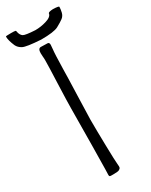

<svg xmlns="http://www.w3.org/2000/svg" viewBox="-270 -883 735 935"><g transform="rotate(-30 98.0 -415.5)"><path d="M44 -3 45 -35 47 -166 49 -376Q49 -406 53 -512Q54 -537 56 -593.5Q58 -650 56 -660L55 -681Q55 -707 71 -707L108 -706Q118 -706 118 -692Q118 -687 117 -680.5Q116 -674 116 -668Q113 -646 111 -555Q111 -527 107 -413Q103 -303 103 -279Q103 -221 105 -132.5Q107 -44 109 -27Q110 -21 110 -13Q110 -6 107.5 -3Q105 0 100 3Q94 7 69 7Q65 7 56.5 7Q48 7 46 5Q44 3 44 -3ZM-9 -752Q-28 -762 -36 -779Q-51 -814 -51 -835Q-51 -837 -44.5 -837.5Q-38 -838 -22 -838Q-1 -838 3 -836.5Q7 -835 7 -828Q11 -809 23 -801Q34 -794 89 -791Q120 -791 150 -800Q185 -810 187 -830Q191 -836 214 -837Q247 -836 247 -831Q247 -818 243 -801Q239 -784 226 -774Q213 -764 187 -750Q162 -737 91 -737Q10 -742 -9 -752Z"/></g></svg>

Font: Barriecito
Style: Regular
Weight: 400
Designer: Pablo Cosgaya & Sergio Jiménez
Foundry: Pablo Cosgaya & Sergio Jiménez
Version: Version 1.001